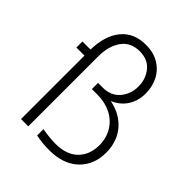

<svg xmlns="http://www.w3.org/2000/svg" viewBox="-207 -870 1010 1010"><g transform="rotate(45 298.5 -365.0)"><path d="M226 1V-46Q282 -36 324 -36Q407 -36 450.5 -79.5Q494 -123 494 -194Q494 -248 468.5 -289.5Q443 -331 398.5 -353Q354 -375 298 -375H257V-421H291Q353 -421 387 -461.5Q421 -502 421 -558Q421 -613 388.5 -653.5Q356 -694 294 -694Q228 -694 193.5 -645.5Q159 -597 159 -520V0H105V-472H45V-517H105Q107 -622 156 -681.5Q205 -741 292 -741H296Q351 -741 391.5 -716.5Q432 -692 453 -650.5Q474 -609 474 -559Q474 -503 447 -462Q420 -421 372 -401Q454 -384 500.5 -329Q547 -274 547 -191Q547 -101 488.5 -45Q430 11 324 11Q271 11 226 1Z"/></g></svg>

Font: Sora-SIA ExtraLight
Style: Regular
Weight: 200
Designer: Jonathan Barnbrook, Julián Moncada
Foundry: Barnbrook Fonts
Version: Version 2.000